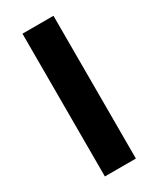

<svg xmlns="http://www.w3.org/2000/svg" viewBox="-179 -743 658 799"><g transform="rotate(-30 150.5 -343.0)"><path d="M76 0V-686H225V0Z"/></g></svg>

Font: Archivo SemiBold
Style: Bold
Weight: 700
Version: Version 2.001